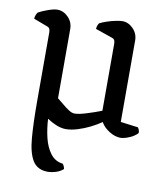

<svg xmlns="http://www.w3.org/2000/svg" viewBox="-80 -567 720 833"><g transform="rotate(10 280.5 -150.0)"><path d="M231 4Q211 4 189 -5Q167 -14 148 -27Q150 15 159.5 55Q169 95 189.5 122.5Q210 150 244 154Q251 161 254 176Q239 189 220 194.5Q201 200 187 200Q141 200 120 167Q99 134 93.5 68.5Q88 3 88 -95V-397Q88 -405 85.5 -411.5Q83 -418 74 -421L13 -444Q14 -455 17.5 -462.5Q21 -470 24 -473Q40 -482 65.5 -491Q91 -500 106 -500Q133 -500 154 -478.5Q175 -457 175 -427V-122Q187 -113 201.5 -100.5Q216 -88 230.5 -78.5Q245 -69 257 -69Q275 -69 309 -79.5Q343 -90 374 -102V-397Q374 -405 371.5 -411.5Q369 -418 360 -421L285 -447Q286 -458 289 -464.5Q292 -471 294 -473Q305 -479 324 -485.5Q343 -492 362.5 -496Q382 -500 392 -500Q419 -500 440 -478.5Q461 -457 461 -427V-68L538 -58Q540 -56 543 -49.5Q546 -43 546 -35Q541 -27 527 -18.5Q513 -10 497.5 -5Q482 0 472 0Q447 0 421.5 -16Q396 -32 384 -54Q364 -40 337 -26.5Q310 -13 282 -4.5Q254 4 231 4Z"/></g></svg>

Font: Texturina 72pt Medium
Style: Regular
Weight: 500
Designer: Guillermo Torres Carreño
Foundry: Omnibus-Type
Version: Version 1.002; ttfautohint (v1.8.3)